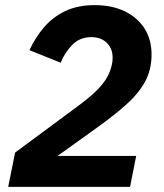

<svg xmlns="http://www.w3.org/2000/svg" viewBox="-20 -730 640 750"><path d="M512 -121 488 0H12L39 -134L289 -319Q332 -351 358.5 -377.5Q385 -404 398.5 -428.5Q412 -453 417 -478Q419 -486 419.5 -492Q420 -498 420 -505Q420 -529 409.5 -547Q399 -565 380.5 -575Q362 -585 337 -585Q292 -585 262.5 -555Q233 -525 217 -485L95 -534Q118 -584 152.5 -624Q187 -664 235.5 -687Q284 -710 349 -710Q418 -710 468 -685.5Q518 -661 545 -618Q572 -575 572 -517Q572 -457 546 -410Q520 -363 472 -320.5Q424 -278 357 -230L205 -121Z"/></svg>

Font: IBM Plex Sans Var
Style: Italic
Weight: 400
Italic angle: -11.31°
Designer: Mike Abbink, Paul van der Laan, Pieter van Rosmalen
Foundry: Bold Monday
Version: Version 1.001